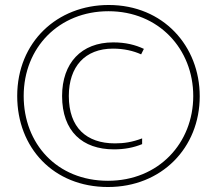

<svg xmlns="http://www.w3.org/2000/svg" viewBox="-20 -742 871 770"><path d="M413 8C628 8 781 -149 781 -356C781 -557 635 -722 416 -722C209 -722 49 -573 49 -357C49 -150 194 8 413 8ZM413 -17C208 -17 75 -166 75 -357C75 -552 217 -697 415 -697C617 -697 755 -545 755 -357C755 -169 617 -17 413 -17ZM437 -143C479 -143 516 -150 550 -164V-187C510 -172 478 -167 441 -167C327 -167 256 -230 256 -357C256 -475 321 -547 433 -547C477 -547 515 -538 546 -524L557 -546C523 -562 484 -572 434 -572C306 -572 229 -489 229 -357C229 -215 311 -143 437 -143Z"/></svg>

Font: Noto Sans Khmer UI Condensed Thin
Style: Regular
Weight: 100
Width: 3
Designer: Danh Hong and the Monotype Design Team
Foundry: Monotype Imaging Inc.
Version: Version 2.002